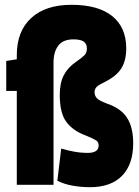

<svg xmlns="http://www.w3.org/2000/svg" viewBox="-20 -770 578 800"><path d="M50 0V-391H6V-516L50 -523V-540Q50 -640 110 -695Q170 -750 278 -750Q389 -750 447.5 -703Q506 -656 506 -568Q506 -518 485.5 -485Q465 -452 412 -426Q389 -415 381.5 -406.5Q374 -398 374 -385Q374 -372 383 -361.5Q392 -351 424 -339Q484 -319 509.5 -279Q535 -239 535 -173Q535 -85 488.5 -37.5Q442 10 355 10Q318 10 282 3.5Q246 -3 219 -17L235 -151Q262 -143 289.5 -138Q317 -133 346 -133Q391 -133 391 -164Q391 -178 380.5 -185Q370 -192 336 -206Q284 -225 256.5 -262Q229 -299 229 -374Q229 -425 246 -457Q263 -489 295 -511Q321 -529 331.5 -539.5Q342 -550 342 -567Q342 -588 328.5 -597Q315 -606 286 -606Q243 -606 223 -580Q203 -554 203 -509V0Z"/></svg>

Font: Georama ExtraCondensed ExtraBold
Style: Regular
Weight: 800
Width: 2
Designer: Jean-Baptiste Levee
Foundry: Production Type
Version: Version 1.000